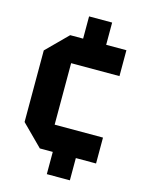

<svg xmlns="http://www.w3.org/2000/svg" viewBox="-118 -809 679 917"><g transform="rotate(15 221.5 -350.0)"><path d="M39 -173V-527L142 -630H206V-740H320V-630H420V-502H181V-198H420V-70H320V40H206V-70H142Z"/></g></svg>

Font: Tektur SemiCondensed SemiBold
Style: Regular
Weight: 600
Width: 4
Designer: Adam Jagosz
Foundry: Adam Jagosz
Version: Version 1.005;gftools[0.9.30]